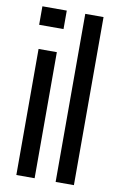

<svg xmlns="http://www.w3.org/2000/svg" viewBox="-90 -850 559 900"><g transform="rotate(10 190.0 -400.0)"><path d="M37 -712V-800H153V-712ZM54 0V-600H141V0Z M241 0V-800H328V0Z"/></g></svg>

Font: Big Shoulders Stencil Display SemiBold
Style: Regular
Weight: 600
Designer: Patric King
Foundry: XO Type Co
Version: Version 1.000